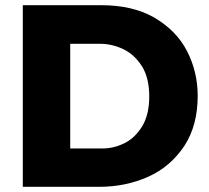

<svg xmlns="http://www.w3.org/2000/svg" viewBox="-20 -721 806 741"><path d="M363 0H68V-701H370Q491 -701 574 -654Q661 -603.5 702 -523.5Q743 -443.5 743 -351Q743 -238 692.5 -159.5Q638.5 -77.5 551.8 -38.8Q465 0 363 0ZM375 -148Q420 -148 461.5 -169Q503 -190 530.5 -236.5Q556 -281 556 -349Q556 -418.5 529 -463.5Q499.5 -510.5 456 -531.2Q412.5 -552 366 -552H251V-148Z"/></svg>

Font: Argentum Novus
Style: Bold
Weight: 700
Designer: Julieta Ulanovsky (font) & Cristiano Sobral (main changes)
Foundry: Julieta Ulanovsky (font) & Cristiano Sobral (main changes)
Version: Version 3.00;November 27, 2020;FontCreator 13.0.0.2655 64-bi